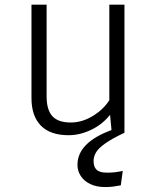

<svg xmlns="http://www.w3.org/2000/svg" viewBox="-20 -558 655 807"><path d="M503.1 0Q450.8 24.6 422.3 44.9Q393.8 65.1 383.6 82.6Q373.3 100 373.3 119Q373.3 143.1 385.9 155.4Q398.5 167.7 429.7 167.7Q446.2 167.7 460.8 166.2Q475.4 164.6 495.9 160.5L487.7 221Q468.7 224.6 454.6 226.4Q440.5 228.2 421.5 228.2Q385.1 228.2 359 215.4Q332.8 202.6 319.2 181.3Q305.6 160 305.6 134.9Q305.6 41 448.7 -11.3L442.6 -75.4Q410.3 -34.9 363.1 -12.3Q315.9 10.3 268.2 10.3Q191.3 10.3 151.8 -30Q112.3 -70.3 112.3 -145.6V-538.5H175.9V-153.3Q175.9 -95.9 200.3 -69.5Q224.6 -43.1 277.4 -43.1Q325.1 -43.1 370 -70.5Q414.9 -97.9 439.5 -136.9V-538.5H503.1Z"/></svg>

Font: Fira Code Fixed Light
Style: Regular
Weight: 300
Monospace: yes
Designer: Carrois Corporate, Edenspiekermann AG, Nikita Prokopov
Foundry: Carrois Corporate, Edenspiekermann AG, Nikita Prokopov
Version: Version 5.002